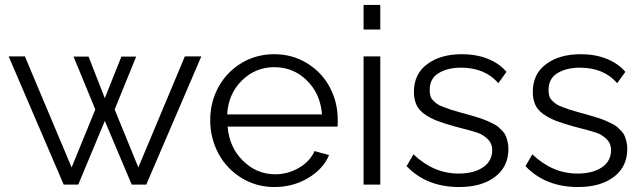

<svg xmlns="http://www.w3.org/2000/svg" viewBox="-20 -750 2605 780"><path d="M731 -521H797.9L574.2 0H515.1L405.8 -258.8L297.9 0H238.8L15.1 -521H81.1L271 -69.8L367.2 -305.2L278.8 -520H339.8L405.8 -351.1L473.1 -520H533.2L445.8 -305.2L542 -69.8Z M1094.7 9.8Q1021 9.8 960.7 -27.3Q900.4 -64.5 867.2 -126.7Q834 -189 834 -262.2Q834 -334.5 867.2 -395.8Q900.4 -457 960.4 -493.4Q1020.5 -529.8 1093.8 -529.8Q1168 -529.8 1227.8 -492.9Q1287.6 -456.1 1319.8 -395.3Q1352.1 -334.5 1352.1 -263.2Q1352.1 -240.7 1351.1 -235.8H904.8Q911.1 -152.3 966.8 -97.2Q1022.5 -42 1098.1 -42Q1149.4 -42 1194.3 -68.1Q1239.3 -94.2 1257.8 -136.2L1316.9 -120.1Q1292.5 -62.5 1231.2 -26.4Q1169.9 9.8 1094.7 9.8ZM902.8 -285.2H1288.1Q1281.7 -369.1 1226.8 -423.1Q1171.9 -477.1 1094.7 -477.1Q1017.6 -477.1 962.6 -422.9Q907.7 -368.7 902.8 -285.2Z M1457 -629.9V-730H1524.9V-629.9ZM1457 0V-521H1524.9V0Z M1845.7 9.8Q1712.4 9.8 1631.8 -75.2L1659.7 -123Q1741.7 -44.9 1842.8 -44.9Q1904.8 -44.9 1942.1 -70.1Q1979.5 -95.2 1979.5 -140.1Q1979.5 -167.5 1960.9 -185.3Q1942.4 -203.1 1920.9 -210.4Q1899.4 -217.8 1846.2 -231.4Q1832.5 -234.9 1825.7 -236.8Q1781.7 -249 1753.9 -260Q1726.1 -271 1703.6 -287.1Q1681.2 -303.2 1671.4 -325Q1661.6 -346.7 1661.6 -377Q1661.6 -449.7 1715.8 -489.7Q1770 -529.8 1856.4 -529.8Q1915 -529.8 1961.9 -511Q2008.8 -492.2 2037.6 -458L2004.4 -412.1Q1950.2 -475.1 1852.5 -475.1Q1798.8 -475.1 1762.2 -453.1Q1725.6 -431.2 1725.6 -384.8Q1725.6 -371.1 1728.5 -360.6Q1731.4 -350.1 1740 -341.6Q1748.5 -333 1756.3 -327.4Q1764.2 -321.8 1781.7 -315.2Q1799.3 -308.6 1812 -304.4Q1824.7 -300.3 1850.6 -293Q1875.5 -286.1 1888.9 -282.5Q1902.3 -278.8 1922.9 -272.2Q1943.4 -265.6 1954.3 -261Q1965.3 -256.3 1980.5 -249Q1995.6 -241.7 2003.7 -234.9Q2011.7 -228 2021 -218.3Q2030.3 -208.5 2034.7 -198Q2039.1 -187.5 2042.2 -174.1Q2045.4 -160.6 2045.4 -145Q2045.4 -72.8 1991 -31.5Q1936.5 9.8 1845.7 9.8Z M2328.6 9.8Q2195.3 9.8 2114.7 -75.2L2142.6 -123Q2224.6 -44.9 2325.7 -44.9Q2387.7 -44.9 2425 -70.1Q2462.4 -95.2 2462.4 -140.1Q2462.4 -167.5 2443.8 -185.3Q2425.3 -203.1 2403.8 -210.4Q2382.3 -217.8 2329.1 -231.4Q2315.4 -234.9 2308.6 -236.8Q2264.6 -249 2236.8 -260Q2209 -271 2186.5 -287.1Q2164.1 -303.2 2154.3 -325Q2144.5 -346.7 2144.5 -377Q2144.5 -449.7 2198.7 -489.7Q2252.9 -529.8 2339.4 -529.8Q2397.9 -529.8 2444.8 -511Q2491.7 -492.2 2520.5 -458L2487.3 -412.1Q2433.1 -475.1 2335.4 -475.1Q2281.7 -475.1 2245.1 -453.1Q2208.5 -431.2 2208.5 -384.8Q2208.5 -371.1 2211.4 -360.6Q2214.4 -350.1 2222.9 -341.6Q2231.4 -333 2239.3 -327.4Q2247.1 -321.8 2264.6 -315.2Q2282.2 -308.6 2294.9 -304.4Q2307.6 -300.3 2333.5 -293Q2358.4 -286.1 2371.8 -282.5Q2385.3 -278.8 2405.8 -272.2Q2426.3 -265.6 2437.3 -261Q2448.2 -256.3 2463.4 -249Q2478.5 -241.7 2486.6 -234.9Q2494.6 -228 2503.9 -218.3Q2513.2 -208.5 2517.6 -198Q2522 -187.5 2525.1 -174.1Q2528.3 -160.6 2528.3 -145Q2528.3 -72.8 2473.9 -31.5Q2419.4 9.8 2328.6 9.8Z"/></svg>

Font: Rawline
Style: Regular
Weight: 400
Designer: Matt McInerney, Pablo Impallari, Rodrigo Fuenzalida
Foundry: Matt McInerney, Pablo Impallari, Rodrigo Fuenzalida
Version: Version 4.020;PS 004.020;hotconv 1.0.88;makeotf.lib2.5.64775